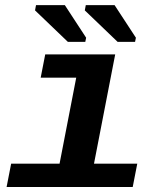

<svg xmlns="http://www.w3.org/2000/svg" viewBox="-20 -745 640 765"><path d="M354.5 -92.8H526.9L508.8 0H6.3L24.4 -92.8H217.3L283.7 -435.5H142.1L160.2 -528.3H439ZM317.9 -703.6 321.8 -724.6H436.5L521.5 -594.7L518.1 -578.1H448.7ZM119.6 -703.6 123.5 -724.6H238.3L323.2 -594.7L319.8 -578.1H250.5Z"/></svg>

Font: Cousine
Style: Bold Italic
Weight: 700
Italic angle: -12°
Monospace: yes
Designer: Steve Matteson
Foundry: Ascender Corporation
Version: Version 1.20